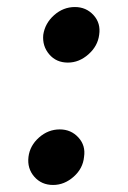

<svg xmlns="http://www.w3.org/2000/svg" viewBox="-20 -514 365 546"><path d="M131 12Q98 12 77.5 -11.5Q57 -35 61 -68Q65 -100 91 -123Q117 -146 150 -146Q182 -146 203 -123Q224 -100 219 -68Q216 -35 189.5 -11.5Q163 12 131 12ZM173 -336Q140 -336 120 -359.5Q100 -383 103 -415Q108 -448 134 -471Q160 -494 193 -494Q225 -494 246 -471Q267 -448 262 -415Q258 -383 231.5 -359.5Q205 -336 173 -336Z"/></svg>

Font: Inclusive Sans SemiBold
Style: Italic
Weight: 600
Italic angle: -7°
Designer: Olivia King
Foundry: Olivia King
Version: Version 2.004